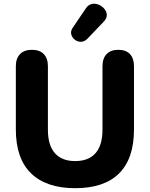

<svg xmlns="http://www.w3.org/2000/svg" viewBox="-20 -975 785 1006"><path d="M374 11Q223 11 143 -66.5Q63 -144 63 -297V-628Q63 -669 85 -691.5Q107 -714 147 -714Q188 -714 209.5 -691.5Q231 -669 231 -628V-296Q231 -214 267.5 -172.5Q304 -131 374 -131Q444 -131 480.5 -172.5Q517 -214 517 -296V-628Q517 -669 538.5 -691.5Q560 -714 600 -714Q640 -714 661 -691.5Q682 -669 682 -628V-297Q682 -144 604 -66.5Q526 11 374 11ZM438 -772Q422 -756 404 -756Q386 -756 372 -767Q358 -778 353.5 -794.5Q349 -811 360 -828L429 -930Q442 -950 460.5 -954Q479 -958 497 -950.5Q515 -943 527 -928.5Q539 -914 539.5 -896.5Q540 -879 524 -862Z"/></svg>

Font: Chiron GoRound TC EB
Style: Regular
Weight: 700
Designer: Ryoko NISHIZUKA 西塚涼子 (kana, bopomofo & ideographs); Paul D. Hunt (Latin, Greek & Cyrillic); Sandoll Communications 산돌커뮤니
Foundry: Adobe
Version: Version 1.000;hotconv 1.1.1;makeotfexe 2.6.0